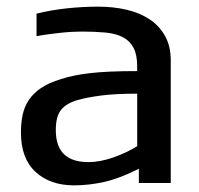

<svg xmlns="http://www.w3.org/2000/svg" viewBox="-20 -551 599 578"><path d="M90 -510Q135 -521 182.5 -526Q230 -531 275 -531Q322 -531 362 -521.5Q402 -512 431.5 -492Q461 -472 477.5 -441.5Q494 -411 494 -370V0H398V-43Q341 -14 294.5 -3.5Q248 7 203 7Q131 7 87 -33.5Q43 -74 43 -152Q43 -180 48 -204.5Q53 -229 66.5 -249.5Q80 -270 103.5 -286Q127 -302 164 -313Q200 -325 252.5 -331Q305 -337 393 -337V-351Q393 -386 382 -407Q371 -428 350 -439Q329 -450 297.5 -453Q266 -456 225 -456Q212 -456 195 -455Q178 -454 160 -452Q142 -450 123.5 -447.5Q105 -445 90 -442ZM393 -269Q327 -269 285 -263.5Q243 -258 214 -250Q180 -240 164 -220.5Q148 -201 148 -159Q148 -63 246 -63Q281 -63 321 -77Q361 -91 393 -111Z"/></svg>

Font: BM YEONSUNG
Style: Regular
Weight: 400
Designer: Bongjin Kim; Myungsoo Han; Jaehyun Keum; Jihee Min; Dokyung Lee; Chorong Kim; Jooyeon Kang; Sang-a Kim;
Foundry: Sandoll Communications Inc.
Version: Version 1.000;PS 1;hotconv 16.6.51;makeotf.lib2.5.65220